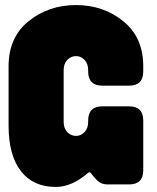

<svg xmlns="http://www.w3.org/2000/svg" viewBox="-20 -730 621 760"><path d="M14 -468Q14 -582 93 -646Q172 -710 281 -710Q389 -710 468 -646Q547 -582 547 -468V-447Q547 -391 491 -391H385Q329 -391 329 -447V-452Q329 -478 314.5 -493Q300 -508 281 -508Q261 -508 246.5 -493Q232 -478 232 -452V-248Q232 -222 246.5 -207Q261 -192 281 -192Q300 -192 314.5 -207Q329 -222 329 -248V-253Q329 -309 385 -309H491Q547 -309 547 -253V-56Q547 0 491 0H405Q381 0 365.5 -15Q350 -30 343 -41Q336 -52 329 -46Q264 10 201 10Q111 10 62.5 -53Q14 -116 14 -232Z"/></svg>

Font: LT Crewmate
Style: Regular
Weight: 400
Designer: Daniel Lyons
Foundry: LyonsType
Version: Version 1.001;FEAKit 1.0